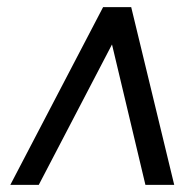

<svg xmlns="http://www.w3.org/2000/svg" viewBox="-20 -520 516 540"><path d="M9 0 270 -500H349L470 0H389L295 -395L89 0Z"/></svg>

Font: Unageo
Style: Regular-Italic
Weight: 400
Designer: Richard Sepsi
Foundry: Richard Sepsi
Version: Version 2.000